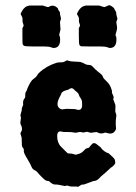

<svg xmlns="http://www.w3.org/2000/svg" viewBox="-20 -698 523 736"><path d="M293.9 -458.5Q300.3 -456.1 306.2 -452.6Q312 -449.2 319.3 -449.2Q327.1 -449.2 331.1 -446.3Q335 -443.4 340.3 -437.5Q345.7 -431.2 348.1 -430.2Q350.1 -427.2 361.8 -418.5Q373.5 -409.7 374.5 -403.3Q376 -397.5 389.2 -385.7Q402.3 -374 408.2 -353Q409.2 -351.1 409.2 -347.7V-341.8Q416 -328.1 416 -325.2L414.1 -317.9Q415 -314 418 -307.1Q420.9 -299.8 421.9 -296.9Q422.9 -293.9 422.4 -284.2Q421.9 -274.4 421.9 -270L425.8 -258.8Q426.8 -256.8 423.8 -235.8V-219.2L424.8 -206.1Q424.8 -203.1 423.8 -201.2Q415 -182.1 395 -187L383.8 -189.9L374 -187Q371.1 -186 361.8 -187L350.1 -191.9L328.1 -189L313 -192.9L299.8 -189.9L289.1 -191.9Q285.2 -192.9 277.3 -190.4Q269.5 -188 263.7 -189.9Q257.3 -191.9 242.2 -191.9H224.1Q221.7 -191.9 216.8 -193.4Q199.2 -198.2 199.2 -176.3Q199.2 -150.4 213.9 -135.7Q228.5 -121.1 233.9 -115.7Q238.8 -109.9 242.2 -109.9L255.9 -108.9L270 -105Q289.1 -108.4 297.9 -117.2Q306.2 -126 308.1 -127.4Q310.1 -128.9 314.5 -129.9Q318.8 -130.9 320.8 -131.8Q322.3 -132.8 329.1 -141.6Q335.9 -150.4 341.3 -149.4Q346.7 -148.9 351.6 -144.5Q356.4 -140.1 359.4 -138.2Q364.7 -135.3 368.7 -129.4Q372.1 -123.5 381.8 -117.2Q391.6 -110.8 396 -110.8Q405.8 -101.1 413.1 -95.2Q419.9 -88.9 420.9 -82.5Q421.9 -76.2 421.9 -74.2Q421.9 -69.8 415.5 -63.5Q409.2 -57.1 404.8 -55.2Q384.8 -36.1 375 -28.3Q365.2 -20.5 360.4 -14.6Q350.1 -3.9 337.9 -3.9L303.2 8.8Q301.3 9.8 297.4 9.3Q293.5 8.8 288.1 12.7Q282.2 17.1 279.8 18.1L273.4 17.1H254.4Q247.6 17.1 237.8 13.2L228 15.1Q201.7 8.8 191.9 9.3Q182.1 10.3 168.9 -2.9Q167 -3.9 162.1 -4.4Q157.2 -4.9 152.3 -8.3Q147.5 -11.7 134.3 -25.4Q121.6 -39.1 120.1 -41Q118.2 -43 111.3 -46.4Q104.5 -49.8 101.1 -58.1Q98.1 -66.9 84.5 -89.4Q70.8 -111.8 71.3 -118.2Q71.8 -125 70.8 -127Q69.8 -128.9 66.9 -132.8Q64 -136.7 64 -140.1L63 -169.9L58.1 -187L63 -196.8Q67.4 -205.6 58.1 -224.1Q58.1 -233.4 59.6 -240.2Q61 -247.1 59.6 -251Q58.1 -254.9 58.1 -256.3Q58.1 -257.8 61 -266.6Q64 -275.4 63.5 -279.3Q63 -283.7 68.8 -295.9Q68.8 -297.9 68.4 -304.7Q67.9 -311.5 71.8 -317.4Q76.2 -323.2 76.7 -326.2Q77.1 -329.1 76.7 -334.5Q76.2 -341.8 80.1 -347.2Q84 -352.5 85 -358.9Q98.1 -389.2 107.9 -395Q117.7 -401.4 122.1 -408.7Q126 -416 128.9 -418Q156.7 -444.8 195.8 -457Q201.2 -459 210 -459Q218.8 -459 222.7 -460Q226.6 -460.9 230 -463.4Q233.9 -465.8 236.8 -466.8L251 -462.9Q269 -461.9 273.9 -461.4Q278.3 -460.9 283.2 -460.9Q288.1 -460.9 293.9 -458.5ZM234.9 -280.8 267.1 -279.8Q269 -279.8 274.9 -277.8Q280.8 -275.9 284.2 -276.9Q294.9 -279.3 294.9 -294.9Q294.9 -310.5 293 -314.9Q291 -319.3 288.1 -323.2Q283.7 -328.6 282.2 -335Q280.3 -341.3 274.9 -345.2Q270 -349.1 268.6 -350.1Q267.1 -351.1 264.2 -354.5Q255.9 -364.3 245.1 -356.4Q243.2 -355 241.2 -354Q217.3 -349.1 214.4 -337.9Q213.9 -335.9 212.9 -334.5Q211.9 -333 211.9 -332Q189 -292 211.9 -280.3Q215.8 -278.8 219.2 -278.8ZM64 -654.8Q73.7 -673.8 92.8 -676.8H144Q161.6 -670.9 163.6 -670.9Q166 -670.9 170.4 -673.3Q185.1 -681.6 201.2 -667Q202.1 -665 203.1 -661.6Q204.1 -658.2 207 -655.3Q210 -652.3 210 -648.4V-643.1Q213.9 -628.9 213.9 -626L210 -613.8L211.9 -585L207 -564.9Q207 -563 207.5 -562Q208 -561 208.5 -559.1Q209 -557.1 210 -556.2Q213.9 -517.1 189 -514.2Q183.6 -513.2 175.8 -516.6Q168 -520 145.5 -520H101.6Q75.7 -520 72.3 -522.5Q68.8 -524.9 67.4 -527.3Q65.9 -530.3 65.9 -559.6V-589.8L70.8 -600.1L66.9 -612.8Q65.9 -615.7 66.4 -623Q66.9 -630.4 63 -636.7Q59.1 -643.1 59.1 -644.5Q59.1 -646 64 -654.8ZM279.8 -654.8Q290 -673.8 309.1 -676.8H359.9Q377.4 -670.9 379.9 -670.9Q381.8 -670.9 386.7 -673.3Q391.6 -675.8 397 -677.7Q402.8 -679.7 417 -667Q418 -665 418.5 -663.6Q418.9 -662.1 419.9 -660.2Q420.9 -658.2 422.9 -655.8Q425.8 -651.9 425.8 -646.5V-643.1Q429.7 -628.9 430.2 -626L425.8 -613.8Q425.8 -609.9 427.7 -600.6Q429.7 -591.3 428.2 -585L422.9 -564.9Q422.9 -563 423.3 -562Q423.8 -561 424.3 -559.1Q424.8 -557.1 425.8 -556.2Q429.7 -517.1 404.8 -514.2Q399.9 -513.2 392.1 -516.6Q383.8 -520 361.3 -520H317.4Q295.9 -520 291.5 -520.5Q287.1 -521 284.7 -525.4Q282.2 -530.3 282.2 -559.6V-589.8L287.1 -600.1L283.2 -612.8Q282.2 -615.7 282.7 -623Q283.2 -630.4 279.3 -636.7Q274.9 -643.1 274.9 -644.5Q274.9 -646 279.8 -654.8Z"/></svg>

Font: AntiqueNobleBoldCondensed
Style: BoldCondensed
Weight: 700
Version: Version 001.000